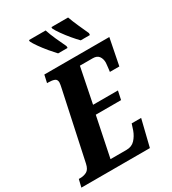

<svg xmlns="http://www.w3.org/2000/svg" viewBox="-242 -1061 1055 1177"><g transform="rotate(-30 285.0 -472.0)"><path d="M-20 0 -7 -54H3Q29 -54 49.5 -65Q70 -76 78 -113L180 -589Q182 -599 184 -609Q186 -619 186 -626Q186 -647 170 -653.5Q154 -660 128 -660H118L130 -714H590L553 -527H486Q487 -532 488.5 -545.5Q490 -559 491.5 -572.5Q493 -586 493 -590Q493 -616 480 -634Q467 -652 437 -652H346L296 -404H472L459 -343H280L222 -62H335Q373 -62 395.5 -86.5Q418 -111 430 -144L444 -187H511L465 0ZM428 -784Q410 -802 386 -830.5Q362 -859 341.5 -888Q321 -917 313 -934V-944H431Q443 -910 461 -870Q479 -830 494 -797L493 -784ZM268 -784Q251 -802 227 -830.5Q203 -859 182.5 -888Q162 -917 154 -934V-944H272Q283 -910 301 -870Q319 -830 335 -797V-784Z"/></g></svg>

Font: Noto Serif ExtraCondensed ExtraBold
Style: Italic
Weight: 800
Width: 2
Italic angle: -12°
Designer: Monotype Design Team
Foundry: Monotype Imaging Inc.
Version: Version 2.013